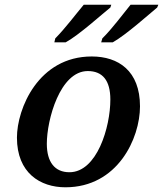

<svg xmlns="http://www.w3.org/2000/svg" viewBox="-20 -786 693 816"><path d="M410 -606H459C515 -637 615 -727 648 -754L653 -766H535C503 -727 456 -663 415 -623ZM211 -606H259C316 -637 416 -728 449 -754L453 -766H336C304 -728 256 -664 215 -623ZM258 10C480 10 575 -198 575 -334C575 -485 483 -546 370 -546C143 -546 52 -324 52 -201C52 -51 151 10 258 10ZM275 -54C213 -54 179 -97 179 -175C179 -277 235 -484 353 -484C416 -484 449 -444 449 -363C449 -245 392 -54 275 -54Z"/></svg>

Font: Noto Serif Semi
Style: Italic
Weight: 600
Italic angle: -12°
Designer: Monotype Design Team
Foundry: Monotype Imaging Inc.
Version: Version 1.901